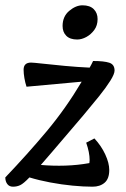

<svg xmlns="http://www.w3.org/2000/svg" viewBox="-35 -692 474 724"><path d="M14 12Q0 12 -7.5 2Q-15 -8 -15 -23Q69 -111 141 -197Q213 -283 273 -384L65 -365Q60 -380 57 -397.5Q54 -415 54 -429Q54 -456 82 -456Q90 -456 126 -452Q162 -448 210 -443.5Q258 -439 303 -437Q310 -449 316 -462Q357 -462 377 -455.5Q397 -449 397 -426Q397 -413 381 -387.5Q365 -362 338.5 -329Q312 -296 280 -258Q248 -220 216 -183Q184 -146 160.5 -118Q137 -90 119 -70Q165 -66 211.5 -67.5Q258 -69 302 -77Q303 -82 303 -88Q303 -117 290 -154L321 -170Q347 -142 362 -109.5Q377 -77 377 -51Q377 -18 359.5 -3Q342 12 314 12Q280 12 238.5 8Q197 4 154.5 -4Q112 -12 76 -23Q54 0 41.5 6Q29 12 14 12ZM256 -543Q229 -543 215 -557Q201 -571 201 -594Q201 -630 226 -651Q251 -672 276 -672Q304 -672 318.5 -657.5Q333 -643 333 -620Q333 -596 320.5 -579Q308 -562 290.5 -552.5Q273 -543 256 -543Z"/></svg>

Font: Petrona SemiBold
Style: Italic
Weight: 600
Italic angle: -9°
Designer: Ringo R. Seeber
Foundry: Ringo R. Seeber
Version: Version 2.001; ttfautohint (v1.8.3)